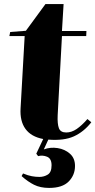

<svg xmlns="http://www.w3.org/2000/svg" viewBox="-20 -673 468 942"><path d="M221 249Q178 249 147 233.5Q116 218 86 191L93 178Q117 188 136 191.5Q155 195 173 195Q196 195 214.5 183.5Q233 172 233 138Q233 105 211 96Q189 87 167 93L158 81L192 9Q133 -2 105 -40.5Q77 -79 81 -142L101 -496H26L30 -516L107 -522L203 -653H292L284 -521H404L403 -496H284L263 -108Q261 -65 269 -44Q277 -23 305 -23Q331 -23 356 -40Q381 -57 409 -89L428 -73Q391 -26 342.5 -4Q294 18 217 12L195 60Q227 48 262.5 53.5Q298 59 323 81Q348 103 348 141Q348 186 317 217.5Q286 249 221 249Z"/></svg>

Font: Literata 72pt ExtraBold
Style: Italic
Weight: 800
Italic angle: -2°
Designer: Latin by Veronika Burian and Jose Scaglione. Greek by Irene Vlachou. Cyrillic by Vera Evstafieva
Foundry: TypeTogether
Version: Version 3.002